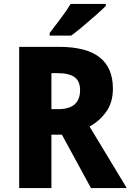

<svg xmlns="http://www.w3.org/2000/svg" viewBox="-20 -1044 661 971"><path d="M279 -807Q417 -807 484 -754Q551 -701 551 -595Q551 -527 518 -480Q485 -433 433 -404L621 -93H440L293 -363H240V-93H77V-807ZM272 -674H240V-492H274Q385 -492 385 -588Q385 -633 357.5 -653.5Q330 -674 272 -674ZM515 -1014Q497 -996 465.5 -968Q434 -940 400 -911.5Q366 -883 340 -864H231V-877Q256 -910 286.5 -950Q317 -990 337 -1024H515Z"/></svg>

Font: Noto Sans Telugu UI SemiCondensed ExtraBold
Style: Regular
Weight: 800
Width: 4
Designer: Jelle Bosma - Monotype Design Team
Foundry: Monotype Imaging Inc.
Version: Version 2.005; ttfautohint (v1.8.4.7-5d5b)